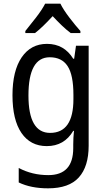

<svg xmlns="http://www.w3.org/2000/svg" viewBox="-20 -786 579 1046"><path d="M226 -766Q209 -733 177 -691.5Q145 -650 118 -617V-606H171Q193 -623 217.5 -647Q242 -671 267 -698Q292 -671 316.5 -647.5Q341 -624 365 -606H418V-617Q391 -647 358.5 -689.5Q326 -732 309 -766ZM380 -269V-246Q380 -62 253 -62Q135 -62 135 -266Q135 -474 251 -474Q317 -474 348.5 -425.5Q380 -377 380 -269ZM48 -267Q48 -133 97 -61.5Q146 10 235 10Q330 10 379 -73H383Q379 -35 379 2V21Q379 168 243 168Q155 168 82 129V208Q148 240 242 240Q356 240 409.5 180.5Q463 121 463 8V-537H394L384 -466H379Q329 -547 236 -547Q148 -547 98 -473.5Q48 -400 48 -267Z"/></svg>

Font: Noto Sans UI SemiCondensed
Style: Regular
Weight: 400
Width: 4
Designer: Monotype Design Team
Foundry: Monotype Imaging Inc.
Version: 1.001